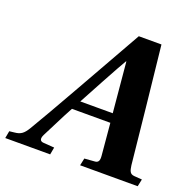

<svg xmlns="http://www.w3.org/2000/svg" viewBox="-147 -816 944 940"><g transform="rotate(20 325.0 -346.0)"><path d="M-24 0H210L217 -38L161 -42C139 -43 138 -59 148 -79C176 -132 202 -188 234 -246H434L449 -79C451 -55 446 -43 426 -42L374 -38L366 0H666L674 -38L633 -41C610 -43 606 -58 602 -86C594 -159 580 -302 572 -375L538 -692H420L226 -349C166 -243 103 -133 75 -87C55 -54 40 -44 10 -41L-17 -38ZM260 -294C273 -319 386 -528 403 -555H405L429 -294Z"/></g></svg>

Font: Heuristica
Style: Bold Italic
Weight: 700
Italic angle: -13°
Version: Version 1.0.1